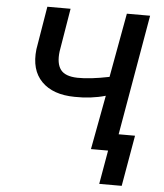

<svg xmlns="http://www.w3.org/2000/svg" viewBox="-59 -763 847 989"><g transform="rotate(5 364.5 -268.0)"><path d="M676.8 -710.9 553.2 0H433.1L485.4 -280.3Q410.2 -258.8 325.7 -260.7Q213.4 -261.7 154.8 -321Q96.2 -380.4 108.4 -487.8L145.5 -710.9H265.6L228.5 -487.3Q220.7 -424.8 244.1 -393.1Q267.6 -361.3 331.5 -359.9Q395.5 -358.4 496.1 -378.9L556.6 -710.9ZM607.4 174.8H491.2L537.1 -88.4H653.3Z"/></g></svg>

Font: Roboto Medium
Style: Italic
Weight: 500
Italic angle: -12°
Designer: Google
Version: Version 2.134; 2016